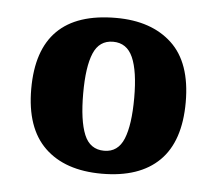

<svg xmlns="http://www.w3.org/2000/svg" viewBox="-36 -757 469 416"><g transform="rotate(5 199.0 -549.5)"><path d="M199 -380Q119 -380 75 -422.5Q31 -465 31 -550Q31 -719 201 -719Q278 -719 322.5 -677.5Q367 -636 367 -550Q367 -465 324 -422.5Q281 -380 199 -380ZM200 -430Q230 -430 242.5 -460.5Q255 -491 255 -550Q255 -608 242 -637.5Q229 -667 199 -667Q169 -667 156.5 -637.5Q144 -608 144 -550Q144 -491 156.5 -460.5Q169 -430 200 -430Z"/></g></svg>

Font: Noto Serif Tamil Condensed ExtraBold
Style: Regular
Weight: 800
Width: 3
Designer: Indian Type Foundry, Tom Grace, and the Monotype Design Team
Foundry: Monotype Imaging Inc.
Version: Version 2.004; ttfautohint (v1.8.4.7-5d5b)